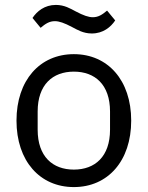

<svg xmlns="http://www.w3.org/2000/svg" viewBox="-20 -748 600 780"><path d="M353 -612C399 -612 430 -638 448 -665L415 -705C395 -688 379 -678 357 -678C340 -678 319 -685 287 -702C266 -713 242 -728 207 -728C161 -728 130 -702 112 -675L145 -635C165 -652 181 -662 203 -662C220 -662 241 -655 273 -638C294 -627 318 -612 353 -612ZM280 12C418 12 513 -94 513 -258C513 -422 418 -528 280 -528C142 -528 47 -422 47 -258C47 -94 142 12 280 12ZM280 -59C194 -59 133 -112 133 -221V-295C133 -404 194 -457 280 -457C366 -457 427 -404 427 -295V-221C427 -112 366 -59 280 -59Z"/></svg>

Font: IBM Plex Arabic
Style: Regular
Weight: 400
Designer: Mike Abbink, Paul van der Laan, Pieter van Rosmalen, Wael Morcos, Khajak Apelian
Foundry: Bold Monday
Version: Version 1.0